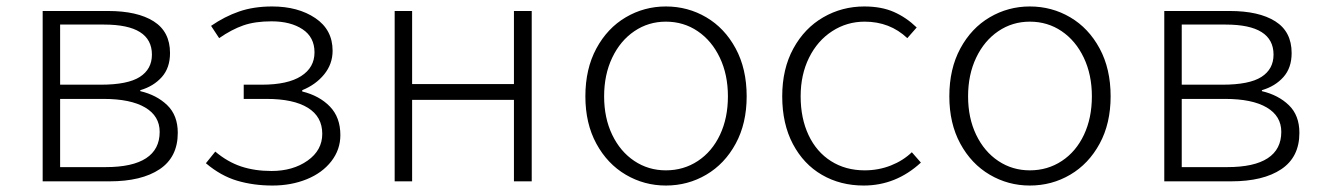

<svg xmlns="http://www.w3.org/2000/svg" viewBox="-20 -561 4096 594"><path d="M112 -527H314Q405 -527 455.5 -495Q506 -463 506 -397Q506 -351 480.5 -322.5Q455 -294 414 -282V-279Q465 -267 497.5 -235.5Q530 -204 530 -150Q530 -75 474 -37.5Q418 0 319 0H112ZM450 -392Q450 -485 302 -485H166V-299H292Q375 -299 412.5 -323Q450 -347 450 -392ZM474 -153Q474 -202 429 -228.5Q384 -255 300 -255H166V-44H307Q390 -44 432 -71.5Q474 -99 474 -153Z M617 -56 646 -92Q684 -60 726 -46Q768 -32 820 -32Q886 -32 931.5 -64Q977 -96 977 -147Q977 -200 932.5 -227.5Q888 -255 805 -255H734V-299H790Q870 -299 911.5 -325.5Q953 -352 953 -399Q953 -446 916 -470.5Q879 -495 820 -495Q769 -495 733 -482.5Q697 -470 658 -443L633 -481Q675 -510 720 -525.5Q765 -541 822 -541Q902 -541 955.5 -505Q1009 -469 1009 -404Q1009 -363 983 -331Q957 -299 915 -282V-278Q968 -265 1000.5 -231.5Q1033 -198 1033 -143Q1033 -98 1005 -62Q977 -26 929 -6.5Q881 13 823 13Q764 13 713.5 -2Q663 -17 617 -56Z M1201 -527H1255V-301H1570V-527H1625V0H1570V-252H1255V0H1201Z M1791 -263Q1791 -348 1825 -411Q1859 -474 1916 -507.5Q1973 -541 2040 -541Q2108 -541 2165 -507.5Q2222 -474 2256 -411Q2290 -348 2290 -263Q2290 -179 2256 -116.5Q2222 -54 2165 -20.5Q2108 13 2040 13Q1973 13 1916 -20.5Q1859 -54 1825 -116.5Q1791 -179 1791 -263ZM2232 -263Q2232 -330 2207 -382.5Q2182 -435 2138.5 -464.5Q2095 -494 2040 -494Q1986 -494 1942.5 -464.5Q1899 -435 1874 -382.5Q1849 -330 1849 -263Q1849 -196 1874 -144Q1899 -92 1942.5 -63Q1986 -34 2040 -34Q2095 -34 2139 -63Q2183 -92 2207.5 -144Q2232 -196 2232 -263Z M2400 -263Q2400 -348 2434.5 -411Q2469 -474 2527 -507.5Q2585 -541 2654 -541Q2707 -541 2745.5 -524Q2784 -507 2816 -476L2787 -443Q2733 -494 2655 -494Q2600 -494 2554.5 -464.5Q2509 -435 2483 -382.5Q2457 -330 2457 -263Q2457 -195 2481.5 -143Q2506 -91 2551 -62.5Q2596 -34 2655 -34Q2698 -34 2736 -49Q2774 -64 2801 -90L2829 -58Q2752 13 2652 13Q2580 13 2523 -20Q2466 -53 2433 -115.5Q2400 -178 2400 -263Z M2917 -263Q2917 -348 2951 -411Q2985 -474 3042 -507.5Q3099 -541 3166 -541Q3234 -541 3291 -507.5Q3348 -474 3382 -411Q3416 -348 3416 -263Q3416 -179 3382 -116.5Q3348 -54 3291 -20.5Q3234 13 3166 13Q3099 13 3042 -20.5Q2985 -54 2951 -116.5Q2917 -179 2917 -263ZM3358 -263Q3358 -330 3333 -382.5Q3308 -435 3264.5 -464.5Q3221 -494 3166 -494Q3112 -494 3068.5 -464.5Q3025 -435 3000 -382.5Q2975 -330 2975 -263Q2975 -196 3000 -144Q3025 -92 3068.5 -63Q3112 -34 3166 -34Q3221 -34 3265 -63Q3309 -92 3333.5 -144Q3358 -196 3358 -263Z M3582 -527H3784Q3875 -527 3925.5 -495Q3976 -463 3976 -397Q3976 -351 3950.5 -322.5Q3925 -294 3884 -282V-279Q3935 -267 3967.5 -235.5Q4000 -204 4000 -150Q4000 -75 3944 -37.5Q3888 0 3789 0H3582ZM3920 -392Q3920 -485 3772 -485H3636V-299H3762Q3845 -299 3882.5 -323Q3920 -347 3920 -392ZM3944 -153Q3944 -202 3899 -228.5Q3854 -255 3770 -255H3636V-44H3777Q3860 -44 3902 -71.5Q3944 -99 3944 -153Z"/></svg>

Font: Nebula Sans Light
Style: Regular
Weight: 300
Designer: Paul D. Hunt for Adobe (as Source Sans)
Foundry: Nebula Entertainment & Broadcasting LLC
Version: Version 1.010